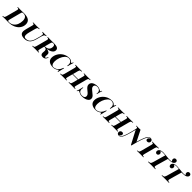

<svg xmlns="http://www.w3.org/2000/svg" viewBox="889 -3681 6677 6677"><g transform="rotate(45 4227.5 -342.0)"><path d="M259 0 204 -1Q148 -3 107 -3Q11 -3 -38 0L-35 -20Q-1 -22 16.5 -28Q34 -34 44.5 -51.5Q55 -69 65 -106L171 -502Q180 -538 180 -550Q180 -570 165 -578.5Q150 -587 112 -588L115 -608Q158 -605 242 -605H273Q381 -608 422 -608Q585 -608 663.5 -551.5Q742 -495 742 -382Q742 -276 682 -188.5Q622 -101 512.5 -50.5Q403 0 259 0ZM580 -395Q580 -491 536 -540.5Q492 -590 406 -590Q382 -590 369 -583.5Q356 -577 347 -559.5Q338 -542 329 -504L224 -104Q214 -66 214 -51Q214 -32 225.5 -25Q237 -18 266 -18Q368 -18 439 -70Q510 -122 545 -207.5Q580 -293 580 -395Z M1275 -79Q1238 -35 1182 -10.5Q1126 14 1055 14Q928 14 880 -40Q861 -61 852.5 -85Q844 -109 844 -140Q844 -190 870 -288L927 -502Q935 -536 935 -550Q935 -572 920.5 -579Q906 -586 868 -588L874 -608Q925 -605 1039 -605Q1133 -605 1194 -608L1188 -588Q1151 -586 1133.5 -580Q1116 -574 1105.5 -557Q1095 -540 1085 -502L1023 -271Q999 -181 999 -124Q999 -71 1021 -46Q1043 -21 1089 -21Q1194 -21 1254.5 -89Q1315 -157 1347 -280L1391 -444Q1407 -503 1407 -529Q1407 -558 1390 -570.5Q1373 -583 1331 -588L1337 -608Q1374 -605 1444 -605Q1503 -605 1538 -608L1532 -588Q1498 -583 1478 -571Q1458 -559 1444 -532.5Q1430 -506 1417 -456L1373 -291Q1337 -153 1275 -79Z M2094 -121H2117L2113 -108Q2094 -46 2056 -16Q2018 14 1961 14Q1902 14 1875.5 -15Q1849 -44 1851 -91L1856 -162Q1857 -170 1857 -185Q1857 -235 1834.5 -258.5Q1812 -282 1753 -286H1742L1694 -106Q1687 -81 1687 -61Q1687 -41 1701.5 -31.5Q1716 -22 1753 -20L1749 0Q1689 -3 1592 -3Q1482 -3 1429 0L1433 -20Q1469 -22 1487 -28Q1505 -34 1515.5 -51Q1526 -68 1536 -106L1642 -502Q1650 -538 1650 -547Q1650 -567 1635 -576.5Q1620 -586 1583 -588L1588 -608Q1639 -605 1740 -605L1842 -606Q1867 -607 1908 -607Q2121 -607 2121 -485Q2121 -408 2051 -357.5Q1981 -307 1858 -292L1863 -291Q1946 -279 1981.5 -250Q2017 -221 2013 -158L2010 -105Q2009 -98 2009 -85Q2009 -41 2033 -41Q2064 -41 2089 -107ZM1800 -502 1748 -306H1765Q1860 -306 1910.5 -356.5Q1961 -407 1961 -498Q1961 -543 1940.5 -565.5Q1920 -588 1876 -588Q1844 -588 1828.5 -570Q1813 -552 1800 -502Z M2192 -196Q2192 -297 2247.5 -396Q2303 -495 2405 -558.5Q2507 -622 2638 -622Q2693 -622 2726.5 -604.5Q2760 -587 2786 -557Q2794 -548 2800 -548Q2820 -548 2841 -608H2863Q2832 -518 2798 -378H2776Q2782 -429 2782 -455Q2782 -477 2778.5 -493Q2775 -509 2766 -526Q2748 -564 2711.5 -584Q2675 -604 2629 -604Q2558 -604 2495.5 -538Q2433 -472 2395.5 -371.5Q2358 -271 2358 -176Q2358 -93 2387.5 -48.5Q2417 -4 2469 -4Q2515 -4 2564 -24.5Q2613 -45 2649 -82Q2675 -109 2694 -143.5Q2713 -178 2739 -240H2761Q2714 -67 2702 0H2680Q2683 -21 2683 -34Q2683 -60 2670 -60Q2662 -60 2650 -51Q2604 -19 2560.5 -2.5Q2517 14 2460 14Q2333 14 2262.5 -40.5Q2192 -95 2192 -196Z M3698 -608 3693 -588Q3656 -586 3638.5 -580Q3621 -574 3610.5 -557Q3600 -540 3590 -502L3485 -106Q3476 -68 3476 -57Q3476 -36 3490.5 -29Q3505 -22 3544 -20L3540 0Q3488 -3 3376 -3Q3275 -3 3219 0L3223 -20Q3259 -22 3277 -28Q3295 -34 3305.5 -51Q3316 -68 3326 -106L3376 -296H3115L3065 -106Q3056 -68 3056 -57Q3056 -36 3070.5 -29Q3085 -22 3124 -20L3120 0Q3065 -3 2963 -3Q2854 -3 2800 0L2805 -20Q2840 -22 2857.5 -28Q2875 -34 2885.5 -51.5Q2896 -69 2906 -106L3011 -502Q3019 -536 3019 -550Q3019 -572 3004.5 -579Q2990 -586 2952 -588L2957 -608Q3008 -605 3120 -605Q3217 -605 3278 -608L3273 -588Q3236 -586 3218.5 -580Q3201 -574 3190.5 -557Q3180 -540 3170 -502L3121 -316H3382L3431 -502Q3440 -534 3440 -550Q3440 -572 3425 -579Q3410 -586 3372 -588L3377 -608Q3431 -605 3533 -605Q3644 -605 3698 -608Z M4203 -411H4183Q4189 -440 4189 -467Q4189 -525 4148 -563.5Q4107 -602 4038 -602Q3982 -602 3949 -577Q3916 -552 3916 -510Q3916 -469 3942.5 -436.5Q3969 -404 4041 -347Q4096 -304 4122 -280Q4148 -256 4164.5 -227Q4181 -198 4181 -162Q4181 -103 4139.5 -63.5Q4098 -24 4032 -5Q3966 14 3891 14Q3836 14 3800 3Q3764 -8 3724 -30Q3698 -47 3684 -47Q3672 -47 3664.5 -35.5Q3657 -24 3643 7H3623Q3639 -31 3654.5 -84.5Q3670 -138 3691 -233H3711Q3702 -186 3702 -159Q3702 -88 3746 -48Q3790 -8 3877 -8Q3932 -8 3966.5 -31.5Q4001 -55 4001 -104Q4001 -145 3974.5 -180Q3948 -215 3888 -261Q3821 -313 3790.5 -353Q3760 -393 3760 -446Q3760 -504 3797 -543.5Q3834 -583 3894 -602.5Q3954 -622 4022 -622Q4072 -622 4104.5 -611.5Q4137 -601 4165 -584Q4198 -562 4209 -562Q4218 -562 4224.5 -574Q4231 -586 4242 -615H4262Q4226 -524 4203 -411Z M4288 -196Q4288 -297 4343.5 -396Q4399 -495 4501 -558.5Q4603 -622 4734 -622Q4789 -622 4822.5 -604.5Q4856 -587 4882 -557Q4890 -548 4896 -548Q4916 -548 4937 -608H4959Q4928 -518 4894 -378H4872Q4878 -429 4878 -455Q4878 -477 4874.5 -493Q4871 -509 4862 -526Q4844 -564 4807.5 -584Q4771 -604 4725 -604Q4654 -604 4591.5 -538Q4529 -472 4491.5 -371.5Q4454 -271 4454 -176Q4454 -93 4483.5 -48.5Q4513 -4 4565 -4Q4611 -4 4660 -24.5Q4709 -45 4745 -82Q4771 -109 4790 -143.5Q4809 -178 4835 -240H4857Q4810 -67 4798 0H4776Q4779 -21 4779 -34Q4779 -60 4766 -60Q4758 -60 4746 -51Q4700 -19 4656.5 -2.5Q4613 14 4556 14Q4429 14 4358.5 -40.5Q4288 -95 4288 -196Z M5794 -608 5789 -588Q5752 -586 5734.5 -580Q5717 -574 5706.5 -557Q5696 -540 5686 -502L5581 -106Q5572 -68 5572 -57Q5572 -36 5586.5 -29Q5601 -22 5640 -20L5636 0Q5584 -3 5472 -3Q5371 -3 5315 0L5319 -20Q5355 -22 5373 -28Q5391 -34 5401.5 -51Q5412 -68 5422 -106L5472 -296H5211L5161 -106Q5152 -68 5152 -57Q5152 -36 5166.5 -29Q5181 -22 5220 -20L5216 0Q5161 -3 5059 -3Q4950 -3 4896 0L4901 -20Q4936 -22 4953.5 -28Q4971 -34 4981.5 -51.5Q4992 -69 5002 -106L5107 -502Q5115 -536 5115 -550Q5115 -572 5100.5 -579Q5086 -586 5048 -588L5053 -608Q5104 -605 5216 -605Q5313 -605 5374 -608L5369 -588Q5332 -586 5314.5 -580Q5297 -574 5286.5 -557Q5276 -540 5266 -502L5217 -316H5478L5527 -502Q5536 -534 5536 -550Q5536 -572 5521 -579Q5506 -586 5468 -588L5473 -608Q5527 -605 5629 -605Q5740 -605 5794 -608Z M6699 -569Q6699 -530 6673 -504Q6647 -478 6608 -478Q6576 -478 6558 -494.5Q6540 -511 6540 -538Q6540 -571 6561.5 -596.5Q6583 -622 6615 -631Q6610 -635 6599 -635Q6572 -635 6552.5 -621.5Q6533 -608 6515 -582Q6471 -519 6421.5 -376Q6372 -233 6314 5H6292L6033 -488Q5934 -67 5870 11Q5846 41 5821.5 57.5Q5797 74 5763 74Q5718 74 5693.5 50Q5669 26 5669 -11Q5669 -50 5694.5 -76Q5720 -102 5759 -102Q5792 -102 5810 -85.5Q5828 -69 5828 -42Q5828 -9 5807 16Q5786 41 5753 51Q5757 55 5769 55Q5818 54 5854 1Q5892 -55 5934 -192.5Q5976 -330 6024 -541Q6025 -561 6018.5 -570.5Q6012 -580 5996 -583.5Q5980 -587 5947 -588L5952 -608Q5983 -605 6041 -605Q6104 -605 6152 -608L6350 -212Q6434 -507 6497 -590Q6545 -654 6605 -654Q6649 -654 6674 -630Q6699 -606 6699 -569Z M6836 -57Q6836 -36 6850.5 -29Q6865 -22 6904 -20L6900 0Q6843 -3 6737 -3Q6632 -3 6580 0L6585 -20Q6620 -22 6637.5 -28Q6655 -34 6665.5 -51.5Q6676 -69 6686 -106L6791 -502Q6799 -536 6799 -550Q6799 -572 6784.5 -579Q6770 -586 6732 -588L6737 -608Q6786 -605 6894 -605Q6994 -605 7058 -608L7053 -588Q7016 -586 6998.5 -580Q6981 -574 6970.5 -557Q6960 -540 6950 -502L6845 -106Q6836 -68 6836 -57Z M7823 -688Q7823 -635 7766 -597Q7708 -564 7598 -564Q7582 -564 7544 -566L7415 -116Q7406 -86 7406 -67Q7406 -42 7425 -32Q7444 -22 7490 -20L7486 0Q7422 -3 7301 -3Q7182 -3 7125 0L7129 -20Q7172 -22 7195 -30Q7218 -38 7231 -57.5Q7244 -77 7256 -116L7390 -585Q7314 -594 7271 -594Q7197 -594 7163 -571Q7190 -563 7207.5 -541.5Q7225 -520 7225 -490Q7225 -455 7203 -430.5Q7181 -406 7147 -406Q7114 -406 7094.5 -429Q7075 -452 7075 -484Q7075 -512 7090.5 -538.5Q7106 -565 7139 -584Q7188 -612 7271 -612Q7327 -612 7443 -598Q7485 -593 7528 -588.5Q7571 -584 7605 -584Q7671 -584 7707 -599Q7690 -612 7678.5 -632.5Q7667 -653 7667 -678Q7667 -712 7688 -735Q7709 -758 7746 -758Q7781 -758 7802 -737.5Q7823 -717 7823 -688Z M8493 -688Q8493 -635 8436 -597Q8378 -564 8268 -564Q8252 -564 8214 -566L8085 -116Q8076 -86 8076 -67Q8076 -42 8095 -32Q8114 -22 8160 -20L8156 0Q8092 -3 7971 -3Q7852 -3 7795 0L7799 -20Q7842 -22 7865 -30Q7888 -38 7901 -57.5Q7914 -77 7926 -116L8060 -585Q7984 -594 7941 -594Q7867 -594 7833 -571Q7860 -563 7877.5 -541.5Q7895 -520 7895 -490Q7895 -455 7873 -430.5Q7851 -406 7817 -406Q7784 -406 7764.5 -429Q7745 -452 7745 -484Q7745 -512 7760.5 -538.5Q7776 -565 7809 -584Q7858 -612 7941 -612Q7997 -612 8113 -598Q8155 -593 8198 -588.5Q8241 -584 8275 -584Q8341 -584 8377 -599Q8360 -612 8348.5 -632.5Q8337 -653 8337 -678Q8337 -712 8358 -735Q8379 -758 8416 -758Q8451 -758 8472 -737.5Q8493 -717 8493 -688Z"/></g></svg>

Font: Playfair Display SC
Style: Bold Italic
Weight: 700
Italic angle: -14°
Designer: Claus Eggers Sørensen
Foundry: Claus Eggers Sørensen
Version: Version 1.200; ttfautohint (v1.6)